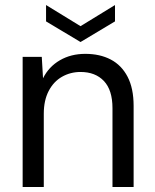

<svg xmlns="http://www.w3.org/2000/svg" viewBox="-20 -743 616 763"><path d="M70 0V-517H146L151 -432Q174 -478 218 -503.5Q262 -529 319 -529Q377 -529 420 -506.5Q463 -484 487 -438Q511 -392 511 -322V0H427V-313Q427 -385 393 -421Q359 -457 300 -457Q260 -457 226.5 -438Q193 -419 173.5 -381.5Q154 -344 154 -291V0ZM300 -576 163 -658V-723L300 -639L437 -723V-658Z"/></svg>

Font: DM Sans 11pt
Style: Regular
Weight: 400
Version: Version 4.004;gftools[0.9.30]